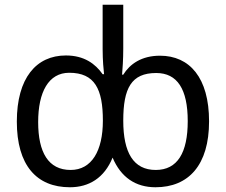

<svg xmlns="http://www.w3.org/2000/svg" viewBox="-20 -780 953 810"><path d="M275 10C355 10 420 -29 455 -115C490 -32 552 10 636 10C776 10 862 -84 862 -268C862 -452 780 -545 655 -545C577 -545 528 -510 500 -465H495C497 -487 500 -530 500 -575V-760H413V-572C413 -526 417 -484 419 -467H413C382 -511 335 -546 258 -546C133 -546 51 -451 51 -267C51 -83 134 10 275 10ZM278 -63C184 -63 141 -137 141 -265C141 -392 185 -473 272 -473C380 -473 414 -404 414 -271C414 -144 367 -63 278 -63ZM637 -63C543 -63 500 -136 500 -271C500 -408 534 -472 639 -472C728 -472 772 -404 772 -269C772 -136 729 -63 637 -63Z"/></svg>

Font: Noto Sans Thai
Style: Regular
Weight: 400
Designer: Monotype Design Team
Foundry: Monotype Imaging Inc.
Version: Version 1.901